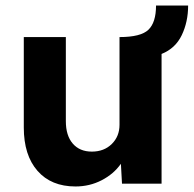

<svg xmlns="http://www.w3.org/2000/svg" viewBox="-20 -664 700 694"><path d="M253 10Q165 10 115.5 -46.5Q66 -103 66 -203V-530H218V-226Q218 -174 243 -145Q268 -116 312 -116Q356 -116 384 -143.5Q412 -171 412 -213V-530Q489 -530 516.5 -556.5Q544 -583 544 -644H660Q660 -585 637 -537Q614 -489 564 -469V0H421L417 -72Q391 -35 347.5 -12.5Q304 10 253 10Z"/></svg>

Font: Readex Pro bold
Style: Bold
Weight: 700
Designer: Bonnie Shaver-Troup, Thomas Jockin
Foundry: Lexend
Version: Version 1.200; ttfautohint (v1.8.3)